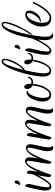

<svg xmlns="http://www.w3.org/2000/svg" viewBox="854 -1574 719 2522"><g transform="rotate(-90 1214.0 -312.5)"><path d="M85.6 -479.2Q104 -479.2 104 -454.4Q104 -429.6 80 -414.4Q68 -406.4 59.2 -406.4Q46.4 -406.4 44 -414.4L43.2 -416.8Q50.4 -416.8 53.6 -432.4Q56.8 -448 63.6 -463.6Q70.4 -479.2 85.6 -479.2ZM34.4 -19.2Q55.2 -19.2 92.8 -74.4Q130.4 -129.6 157.6 -184.8L184.8 -240H206.4Q201.6 -230.4 194 -214Q186.4 -197.6 164 -155.6Q141.6 -113.6 121.2 -81.6Q100.8 -49.6 75.6 -23.6Q50.4 2.4 32 2.4Q-27.2 2.4 -27.2 -74.4Q-27.2 -132 5.6 -261.6Q8.8 -275.2 10.8 -282.4Q12.8 -289.6 15.2 -301.2Q17.6 -312.8 20 -322.4Q24 -339.2 34.4 -339.2Q48.8 -339.2 55.2 -318.4Q58.4 -308.8 58.4 -295.2Q58.4 -281.6 55.2 -266.8Q52 -252 44.8 -223.2Q37.6 -194.4 33.6 -176Q29.6 -157.6 24.8 -131.2Q16 -87.2 16 -53.2Q16 -19.2 34.4 -19.2Z M172 0Q149.6 0 149.6 -34.4Q149.6 -52.8 194.4 -302.4Q196.8 -319.2 208.8 -319.2Q223.2 -319.2 230.4 -298.4Q234.4 -287.2 234.4 -274Q234.4 -260.8 231.2 -245.6L219.2 -184.8H224Q294.4 -343.2 360 -343.2Q382.4 -343.2 395.6 -327.2Q408.8 -311.2 408.8 -288.8Q408.8 -247.2 396 -184.8H399.2Q467.2 -332.8 532.8 -332.8Q554.4 -332.8 568 -316.8Q581.6 -300.8 581.6 -274.4Q581.6 -248 561.2 -162.4Q540.8 -76.8 540.8 -41.6Q540.8 10.4 560 10.4Q560 16 552.8 21.6Q545.6 27.2 536 27.2Q489.6 27.2 489.6 -45.6Q489.6 -91.2 512.8 -177.2Q536 -263.2 536 -287.6Q536 -312 520 -312Q490.4 -312 450.8 -240.4Q411.2 -168.8 387.6 -103.2Q364 -37.6 360 -18.8Q356 0 345.6 0Q323.2 0 323.2 -34.4Q323.2 -47.2 336.8 -124.8Q363.2 -267.2 363.2 -294.8Q363.2 -322.4 347.2 -322.4Q325.6 -322.4 296.8 -278Q268 -233.6 244.8 -175.2Q194.4 -52 185.6 -16Q182.4 0 172 0Z M665.6 0Q643.2 0 643.2 -34.4Q643.2 -52.8 688 -302.4Q690.4 -319.2 702.4 -319.2Q716.8 -319.2 724 -298.4Q728 -287.2 728 -274Q728 -260.8 724.8 -245.6L712.8 -184.8H717.6Q788 -343.2 853.6 -343.2Q876 -343.2 889.2 -327.2Q902.4 -311.2 902.4 -288.8Q902.4 -247.2 889.6 -184.8H892.8Q960.8 -332.8 1026.4 -332.8Q1048 -332.8 1061.6 -316.8Q1075.2 -300.8 1075.2 -274.4Q1075.2 -248 1054.8 -162.4Q1034.4 -76.8 1034.4 -41.6Q1034.4 10.4 1053.6 10.4Q1053.6 16 1046.4 21.6Q1039.2 27.2 1029.6 27.2Q983.2 27.2 983.2 -45.6Q983.2 -91.2 1006.4 -177.2Q1029.6 -263.2 1029.6 -287.6Q1029.6 -312 1013.6 -312Q984 -312 944.4 -240.4Q904.8 -168.8 881.2 -103.2Q857.6 -37.6 853.6 -18.8Q849.6 0 839.2 0Q816.8 0 816.8 -34.4Q816.8 -47.2 830.4 -124.8Q856.8 -267.2 856.8 -294.8Q856.8 -322.4 840.8 -322.4Q819.2 -322.4 790.4 -278Q761.6 -233.6 738.4 -175.2Q688 -52 679.2 -16Q676 0 665.6 0Z M1189.6 -105.6Q1189.6 -21.6 1234.4 -21.6Q1264.8 -21.6 1291.2 -59.2Q1341.6 -129.6 1352.8 -244.8Q1324.8 -256.8 1313.6 -284Q1306.4 -300.8 1306.4 -312.4Q1306.4 -324 1309.6 -332.8Q1316.8 -354.4 1336 -354.4Q1355.2 -354.4 1365.2 -330Q1375.2 -305.6 1375.2 -268Q1375.2 -265.6 1375.2 -262.4Q1384.8 -259.2 1403.6 -259.2Q1422.4 -259.2 1436.8 -274.4Q1451.2 -289.6 1451.2 -302.4Q1451.2 -305.6 1455.2 -306.8Q1459.2 -308 1462.8 -306.4Q1466.4 -304.8 1466.4 -301.6Q1466.4 -278.4 1446.8 -257.6Q1427.2 -236.8 1394.4 -236.8Q1386.4 -236.8 1373.6 -238.4Q1368.8 -184 1350.8 -130.8Q1332.8 -77.6 1300.8 -38.8Q1268.8 0 1232 0Q1162.4 0 1146.4 -74.4Q1142.4 -96 1142.4 -118.4Q1142.4 -168.8 1165.6 -226.4Q1196 -301.6 1240.8 -320Q1264 -328 1272.8 -322.4Q1281.6 -316.8 1284 -309.6Q1247.2 -309.6 1218.4 -240.8Q1189.6 -172 1189.6 -105.6Z M1656.8 -354.4Q1692.8 -354.4 1692.8 -279.2Q1692.8 -271.2 1692 -262.4Q1701.6 -259.2 1720 -259.2Q1738.4 -259.2 1752.8 -274.4Q1767.2 -289.6 1767.2 -302.4Q1767.2 -305.6 1771.2 -306.8Q1775.2 -308 1778.8 -306.4Q1782.4 -304.8 1782.4 -301.6Q1782.4 -278.4 1762.8 -257.6Q1743.2 -236.8 1710.4 -236.8Q1701.6 -236.8 1690.4 -238.4Q1684 -184 1664.8 -130.8Q1645.6 -77.6 1614 -38.8Q1582.4 0 1548.8 0Q1469.6 0 1469.6 -109.6Q1469.6 -177.6 1498.8 -305.2Q1528 -432.8 1576.8 -542.4Q1625.6 -652 1669.6 -652Q1703.2 -652 1703.2 -610.4Q1703.2 -596 1699.2 -576.8Q1684 -500.8 1628.8 -420Q1587.2 -359.2 1552.8 -344.8Q1512 -166.4 1512 -94Q1512 -21.6 1550.4 -21.6Q1592 -21.6 1626 -92.8Q1660 -164 1672 -244.8Q1646.4 -257.6 1636 -284.8Q1629.6 -300.8 1629.6 -312.4Q1629.6 -324 1632.8 -332.8Q1639.2 -354.4 1656.8 -354.4ZM1685.6 -608.8Q1685.6 -632.8 1671.2 -633.6Q1646.4 -633.6 1616 -557.6Q1585.6 -481.6 1558.4 -368.8Q1602.4 -397.6 1644 -484Q1685.6 -570.4 1685.6 -608.8Z M1868 -479.2Q1886.4 -479.2 1886.4 -454.4Q1886.4 -429.6 1862.4 -414.4Q1850.4 -406.4 1841.6 -406.4Q1828.8 -406.4 1826.4 -414.4L1825.6 -416.8Q1832.8 -416.8 1836 -432.4Q1839.2 -448 1846 -463.6Q1852.8 -479.2 1868 -479.2ZM1816.8 -19.2Q1837.6 -19.2 1875.2 -74.4Q1912.8 -129.6 1940 -184.8L1967.2 -240H1988.8Q1984 -230.4 1976.4 -214Q1968.8 -197.6 1946.4 -155.6Q1924 -113.6 1903.6 -81.6Q1883.2 -49.6 1858 -23.6Q1832.8 2.4 1814.4 2.4Q1755.2 2.4 1755.2 -74.4Q1755.2 -132 1788 -261.6Q1791.2 -275.2 1793.2 -282.4Q1795.2 -289.6 1797.6 -301.2Q1800 -312.8 1802.4 -322.4Q1806.4 -339.2 1816.8 -339.2Q1831.2 -339.2 1837.6 -318.4Q1840.8 -308.8 1840.8 -295.2Q1840.8 -281.6 1837.6 -266.8Q1834.4 -252 1827.2 -223.2Q1820 -194.4 1816 -176Q1812 -157.6 1807.2 -131.2Q1798.4 -87.2 1798.4 -53.2Q1798.4 -19.2 1816.8 -19.2Z M2141.6 -501.6Q2170.4 -576.8 2170.4 -604Q2170.4 -631.2 2156.8 -632.8Q2119.2 -632.8 2078.8 -512.4Q2038.4 -392 2015.6 -262.8Q1992.8 -133.6 1992.8 -80Q1992.8 10.4 2037.6 10.4Q2037.6 16 2030.4 21.6Q2023.2 27.2 2013.6 27.2Q1948 27.2 1948 -90.4Q1948 -133.6 1964 -222.8Q1980 -312 2005.6 -409.6Q2031.2 -507.2 2072 -579.6Q2112.8 -652 2155.2 -652Q2188.8 -652 2188.8 -609.6Q2188.8 -577.6 2168.8 -520Q2130.4 -408 2058.4 -296Q2039.2 -266.4 2024 -248Q2020 -243.2 2020 -251.2Q2019.2 -266.4 2027.2 -277.6Q2092.8 -376 2141.6 -501.6Z M2176 -116.8Q2176 -20 2244.8 -20Q2270.4 -20 2298.8 -42.8Q2327.2 -65.6 2350.4 -97.6Q2401.6 -171.2 2422.4 -217.6L2432.8 -240H2454.4Q2440.8 -208 2414.4 -161.2Q2388 -114.4 2364 -82.4Q2340 -50.4 2307.2 -24.4Q2274.4 1.6 2244.8 1.6Q2126.4 1.6 2126.4 -131.2Q2126.4 -192.8 2162.4 -254.4Q2212 -340 2284.8 -340Q2336 -340 2336 -284Q2336 -242.4 2304 -197.6Q2259.2 -136.8 2199.2 -136Q2190.4 -136 2188 -144L2187.2 -147.2Q2228.8 -147.2 2266.8 -202Q2304.8 -256.8 2304.8 -293.6Q2304.8 -318.4 2285.6 -318.4Q2243.2 -318.4 2206.4 -244Q2176 -180.8 2176 -116.8Z"/></g></svg>

Font: Rouge Script
Style: Regular
Weight: 400
Designer: Sabrina Mariela Lopez
Foundry: Typesenses
Version: Version 1.003